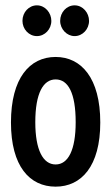

<svg xmlns="http://www.w3.org/2000/svg" viewBox="-20 -689 415 718"><path d="M118 -554C148 -554 172 -580 172 -611C172 -641 149 -669 118 -669C88 -669 64 -643 64 -611C64 -580 88 -554 118 -554ZM259 -554C289 -554 313 -580 313 -611C313 -641 290 -669 259 -669C229 -669 205 -643 205 -611C205 -580 230 -554 259 -554ZM188 9C284 9 355 -67 355 -231C355 -397 284 -476 188 -476C91 -476 21 -397 21 -231C21 -67 91 9 188 9ZM188 -74C141 -74 112 -128 112 -232C112 -341 142 -392 188 -392C235 -392 263 -341 263 -232C263 -128 235 -74 188 -74Z"/></svg>

Font: Inconsolata Condensed
Style: Bold
Weight: 700
Width: 3
Monospace: yes
Designer: Raph Levien, Cyreal, Brenton Simpson
Foundry: Raph Levien, Cyreal, Google
Version: Version 3.100